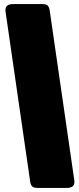

<svg xmlns="http://www.w3.org/2000/svg" viewBox="-20 -830 387 940"><path d="M224 -774 344 54Q346 73 336.5 81.5Q327 90 308 90H163Q144 90 136.5 81.5Q129 73 127 54L7 -774Q5 -793 14.5 -801.5Q24 -810 43 -810H188Q207 -810 214.5 -801.5Q222 -793 224 -774Z"/></svg>

Font: Bungee
Style: Regular
Weight: 400
Designer: David Jonathan Ross
Foundry: David Jonathan Ross
Version: Version 1.000;PS 1.0;hotconv 1.0.72;makeotf.lib2.5.5900